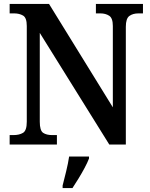

<svg xmlns="http://www.w3.org/2000/svg" viewBox="-20 -734 764 975"><path d="M29 0V-48H48Q78 -48 97 -59.5Q116 -71 116 -116V-602Q116 -644 97 -655Q78 -666 52 -666H29V-714H229L553 -189V-602Q553 -642 534.5 -654Q516 -666 490 -666H467V-714H706V-666H683Q655 -666 637 -653Q619 -640 619 -598V0H535L182 -567V-116Q182 -71 199 -59.5Q216 -48 245 -48H269V0ZM298 208Q306 177 316 136Q326 95 331 61H432V71Q424 92 409.5 119Q395 146 378.5 173Q362 200 348 221H298Z"/></svg>

Font: Noto Serif Hebrew SemiCondensed SemiBold
Style: Regular
Weight: 600
Width: 4
Designer: Monotype Design Team
Foundry: Monotype Imaging Inc.
Version: Version 2.004; ttfautohint (v1.8.4.7-5d5b)